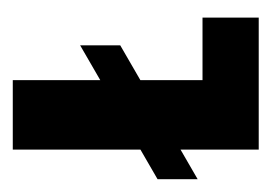

<svg xmlns="http://www.w3.org/2000/svg" viewBox="-108 -348 431 305"><g transform="rotate(-90 107.5 -195.5)"><path d="M22.3 0H232V-89.3H132.7V-390.7H22.3ZM-24.7 -97 188 -220V-283.7L-24.7 -160.7Z"/></g></svg>

Font: Jomhuria
Style: Regular
Weight: 400
Designer: Arabic design by Kourosh Beigpour, Latin design by Eben Sorkin, engineering by Lasse Fister and Khaled Hosney
Version: Version 1.0000